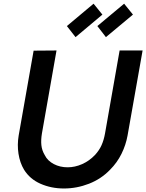

<svg xmlns="http://www.w3.org/2000/svg" viewBox="-20 -1030 811 1065"><path d="M548 -949 399 -824 351 -885.5 499 -1009.5ZM717.5 -949 567.5 -824 520 -885.5 668.5 -1009.5ZM687.5 -278Q678 -225.5 653.8 -176.5Q629.5 -127.5 590.5 -88.5Q541.5 -37.5 474 -11Q406 15.5 334.5 15.5Q264 15.5 204 -11Q145.5 -37 113.5 -88.5Q102 -107.5 94.2 -129.8Q86.5 -152 82.5 -177.5Q75 -227 83.5 -278L166.5 -749L293.5 -750L212.5 -289.5Q206.5 -253.5 209.5 -224.8Q212.5 -196 228 -170Q236 -153.5 249 -141Q262 -128.5 278.8 -119.8Q295.5 -111 314.8 -106.5Q334 -102 355 -102Q395.5 -102 435.2 -119.5Q475 -137 506.5 -170Q530.5 -196 543.2 -224.5Q556 -253 562.5 -289.5L643.5 -750H771Z"/></svg>

Font: Russisch Sans
Style: Bold Italic
Weight: 700
Italic angle: -10°
Designer: Michael Sharanda (font) & Cristiano Sobral (main changes)
Foundry: Michael Sharanda
Version: Version 2.00;September 8, 2020;FontCreator 13.0.0.2681 64-bi